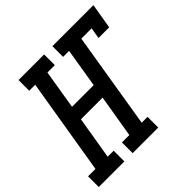

<svg xmlns="http://www.w3.org/2000/svg" viewBox="-229 -901 1066 1066"><g transform="rotate(-45 304.5 -367.5)"><path d="M-42 0V-84H16L110 -651H63V-735H264V-651H206L168 -420H338L376 -651H329V-735H651L626 -586H542L553 -651H472L379 -84H425V0H224V-84H282L324 -336H154L112 -84H159V0Z"/></g></svg>

Font: Iosevka Curly Slab MdExObl
Style: Regular
Weight: 500
Width: 7
Italic angle: -9°
Monospace: yes
Designer: Belleve Invis
Foundry: Belleve Invis
Version: Version 11.1.0; ttfautohint (v1.8.3)